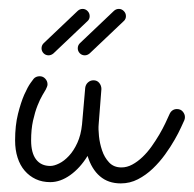

<svg xmlns="http://www.w3.org/2000/svg" viewBox="-20 -412 444 440"><path d="M180.7 -54.7Q163.6 -26.9 140.9 -10.7Q118.2 5.4 95.2 5.4Q76.7 5.4 62 -1.5Q47.4 -8.3 36.6 -20.8Q25.9 -33.2 20.3 -50.8Q14.6 -68.4 14.6 -90.3Q14.6 -124.5 21.2 -150.9Q27.8 -177.2 35.6 -195.1Q43.5 -212.9 50.3 -222.2Q57.1 -231.4 57.1 -231.4Q59.6 -234.4 63.2 -235.8Q66.9 -237.3 70.8 -237.3Q78.6 -237.3 83.7 -231.7Q88.9 -226.1 88.9 -218.8Q88.9 -215.8 87.6 -212.9Q86.4 -210 85 -207Q82.5 -202.6 77.1 -193.6Q71.8 -184.6 65.9 -169.9Q60.1 -155.3 55.7 -135.5Q51.3 -115.7 51.3 -90.3Q51.3 -61.5 62.7 -46.6Q74.2 -31.7 95.2 -31.7Q104 -31.7 115.5 -37.4Q127 -43 137.9 -54.7Q148.9 -66.4 157.2 -84.5Q165.5 -102.5 168 -127L175.3 -210.9Q176.3 -218.3 181.6 -223.1Q187 -228 194.3 -228Q202.6 -228 207.5 -221.9Q212.4 -215.8 212.4 -208L206.1 -127Q205.1 -116.7 206.8 -100.1Q208.5 -83.5 213.9 -67.4Q219.2 -51.3 230 -39.8Q240.7 -28.3 258.3 -28.3Q271 -28.3 283.2 -34.9Q295.4 -41.5 306.6 -52.2Q317.9 -63 327.4 -76.4Q336.9 -89.8 345 -103.5Q353 -117.2 358.9 -129.6Q364.7 -142.1 368.7 -150.9Q371.1 -156.2 375.5 -159.2Q379.9 -162.1 385.3 -162.1Q394 -162.1 398.9 -156.2Q403.8 -150.4 403.8 -143.6Q403.8 -139.6 402.3 -136.2Q400.4 -132.3 394.8 -119.9Q389.2 -107.4 380.1 -91.6Q371.1 -75.7 358.4 -58.1Q345.7 -40.5 330.1 -25.6Q314.5 -10.7 296.1 -1.2Q277.8 8.3 256.8 8.3Q228 8.3 209 -8.1Q189.9 -24.4 180.7 -54.7ZM80.1 -313 158.2 -387.2Q163.1 -391.6 169.4 -391.6Q175.8 -391.6 180.7 -386.7Q185.5 -381.8 185.5 -375Q185.5 -368.2 180.7 -363.8L102.5 -289.6Q97.2 -285.2 91.3 -285.2Q84.5 -285.2 79.8 -290Q75.2 -294.9 75.2 -301.3Q75.2 -308.1 80.1 -313ZM163.1 -313 241.2 -387.2Q246.1 -391.6 252.4 -391.6Q258.8 -391.6 263.7 -386.7Q268.6 -381.8 268.6 -375Q268.6 -368.2 263.7 -363.8L185.5 -289.6Q180.2 -285.2 174.3 -285.2Q167.5 -285.2 162.8 -290Q158.2 -294.9 158.2 -301.3Q158.2 -308.1 163.1 -313Z"/></svg>

Font: Sacramento
Style: Regular
Weight: 400
Designer: Astigmatic (AOETI)
Foundry: Astigmatic (AOETI)
Version: Version 1.000